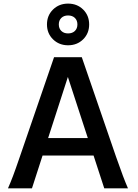

<svg xmlns="http://www.w3.org/2000/svg" viewBox="-20 -1024 750 1044"><path d="M153.8 0H23.4Q36.6 -29.8 50.8 -67.1Q64.9 -104.5 88.4 -173.3L273.9 -712.9H424.8L610.4 -173.3Q634.3 -105 648.7 -67.1Q663.1 -29.3 675.8 0H546.9L488.8 -178.2H211.4ZM457.5 -273.4 349.1 -605.5 241.7 -273.4ZM400.9 -891.1Q400.9 -913.1 387.2 -926.5Q373.5 -939.9 350.1 -939.9Q327.1 -939.9 313.5 -926.5Q299.8 -913.1 299.8 -891.1Q299.8 -869.1 313.5 -855.7Q327.1 -842.3 350.1 -842.3Q373.5 -842.3 387.2 -855.7Q400.9 -869.1 400.9 -891.1ZM235.4 -891.1Q235.4 -939.9 268.3 -972.2Q301.3 -1004.4 350.1 -1004.4Q399.4 -1004.4 432.1 -972.2Q464.8 -939.9 464.8 -891.1Q464.8 -842.3 432.1 -810.1Q399.4 -777.8 350.1 -777.8Q301.3 -777.8 268.3 -810.1Q235.4 -842.3 235.4 -891.1Z"/></svg>

Font: Kanchenjunga
Style: Bold
Weight: 700
Designer: Becca Hirsbrunner Spalinger
Foundry: SIL International
Version: Version 2.001